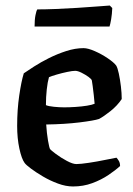

<svg xmlns="http://www.w3.org/2000/svg" viewBox="-20 -674 481 694"><path d="M244 0Q218 0 189.5 -10.5Q161 -21 135.5 -36Q110 -51 92 -64.5Q74 -78 69 -85Q58 -100 50 -137Q42 -174 42 -219Q42 -277 49.5 -328.5Q57 -380 66 -409Q79 -418 103 -433.5Q127 -449 157 -464Q187 -479 219.5 -489.5Q252 -500 282 -500Q298 -500 323 -489Q348 -478 370 -463Q392 -448 400 -437Q405 -429 409.5 -408Q414 -387 417 -362Q420 -337 420 -316Q404 -292 379.5 -272.5Q355 -253 338 -244Q320 -238 267 -231.5Q214 -225 147 -224Q149 -192 153.5 -166Q158 -140 161 -135Q164 -131 182 -117.5Q200 -104 221.5 -92.5Q243 -81 256 -81Q271 -81 301 -85.5Q331 -90 360 -96Q389 -102 401 -104Q405 -100 409.5 -92.5Q414 -85 414 -74Q398 -59 372 -41.5Q346 -24 313.5 -12Q281 0 244 0ZM212 -286Q231 -286 253.5 -287.5Q276 -289 294.5 -292Q313 -295 322 -299Q321 -312 319 -330Q317 -348 315 -363Q313 -378 312 -383Q311 -388 300 -396Q289 -404 275 -411Q261 -418 252 -418Q242 -418 223 -414Q204 -410 185 -404.5Q166 -399 157 -395Q152 -378 149 -350.5Q146 -323 146 -294Q155 -290 175 -288Q195 -286 212 -286ZM105 -578Q105 -603 108.2 -619Q111.3 -635 114.9 -640Q142.8 -640 181.1 -641.5Q219.3 -643 258.5 -645.5Q297.6 -648 329.6 -650.5Q361.5 -653 376.8 -654L385.8 -645Q384.9 -623 381.8 -604.5Q378.6 -586 375.9 -578Z"/></svg>

Font: Texturina 72pt SemiBold
Style: Regular
Weight: 600
Designer: Guillermo Torres Carreño
Foundry: Omnibus-Type
Version: Version 1.002; ttfautohint (v1.8.3)